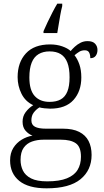

<svg xmlns="http://www.w3.org/2000/svg" viewBox="-20 -786 565 1046"><path d="M234 240Q135 240 85 199.5Q35 159 35 88Q35 48 52.5 20Q70 -8 98 -25Q126 -42 157 -47Q136 -55 119.5 -73.5Q103 -92 103 -123Q103 -153 120 -175.5Q137 -198 161 -213Q118 -233 97 -275.5Q76 -318 76 -366Q76 -446 121 -495Q166 -544 253 -544Q289 -544 319 -533.5Q349 -523 365 -508Q374 -519 387.5 -531.5Q401 -544 418.5 -553Q436 -562 457 -562Q485 -562 498 -548Q511 -534 511 -514Q511 -495 501.5 -482Q492 -469 472 -469Q472 -488 465.5 -500Q459 -512 442 -512Q425 -512 412.5 -504.5Q400 -497 386 -485Q402 -465 412.5 -435Q423 -405 423 -364Q423 -289 380.5 -241.5Q338 -194 253 -194Q241 -194 222.5 -196Q204 -198 195 -201Q177 -190 164 -173Q151 -156 151 -130Q151 -106 170.5 -95.5Q190 -85 230 -85H323Q377 -85 411.5 -67.5Q446 -50 462.5 -18Q479 14 479 58Q479 141 418.5 190.5Q358 240 234 240ZM237 202Q304 202 344.5 185.5Q385 169 403 139Q421 109 421 68Q421 14 393 -5.5Q365 -25 312 -25H217Q183 -25 154.5 -15Q126 -5 109 19Q92 43 92 85Q92 117 105 143.5Q118 170 149.5 186Q181 202 237 202ZM250 -231Q287 -231 311 -244.5Q335 -258 347 -287.5Q359 -317 359 -365Q359 -414 347 -445Q335 -476 311 -491Q287 -506 250 -506Q215 -506 190 -491Q165 -476 152.5 -444.5Q140 -413 140 -364Q140 -295 169 -263Q198 -231 250 -231ZM217 -616Q226 -637 239 -664.5Q252 -692 266 -719Q280 -746 292 -766H319V-753Q313 -730 308.5 -704.5Q304 -679 300 -654Q296 -629 292 -606H217Z"/></svg>

Font: Noto Serif Armenian Light
Style: Regular
Weight: 300
Version: Version 2.007